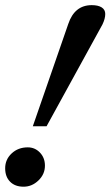

<svg xmlns="http://www.w3.org/2000/svg" viewBox="-22 -703 427 743"><path d="M105 -214.4 242.2 -610.4Q266.6 -683.1 333 -683.1Q357.9 -683.1 371.6 -674.3Q385.3 -665.5 385.3 -648.9Q385.3 -630.9 374.5 -608.4L158.2 -214.4ZM69.3 19.5Q36.1 19.5 17.1 0.2Q-2 -19 -2 -51.8Q-2 -85.9 23.2 -109.4Q48.3 -132.8 85.4 -132.8Q113.3 -132.8 132.6 -112.5Q151.9 -92.3 151.9 -62Q151.9 -28.8 126.7 -4.6Q101.6 19.5 69.3 19.5Z"/></svg>

Font: Elstob 8pt SemiBold
Style: Italic
Weight: 600
Italic angle: -20°
Designer: Peter S. Baker
Version: Version 1.015